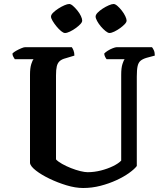

<svg xmlns="http://www.w3.org/2000/svg" viewBox="-20 -940 826 960"><path d="M396 0Q357 0 312.5 -13.5Q268 -27 227.5 -46.5Q187 -66 160 -87Q133 -108 130 -124V-566Q130 -600 136.5 -620Q143 -640 148 -644H54Q51 -649 47 -655.5Q43 -662 42 -672Q48 -679 60.5 -686Q73 -693 86 -698.5Q99 -704 105 -704H339Q343 -699 347.5 -688Q352 -677 352 -662L309 -649Q289 -644 278.5 -634.5Q268 -625 264 -608.5Q260 -592 260 -563V-143Q270 -132 290.5 -120.5Q311 -109 335 -99.5Q359 -90 381.5 -84.5Q404 -79 418 -79Q451 -79 484.5 -87.5Q518 -96 545.5 -109.5Q573 -123 586 -137V-566Q586 -601 592.5 -620.5Q599 -640 603 -644H513Q509 -649 505.5 -656Q502 -663 501 -672Q507 -679 519 -686.5Q531 -694 544 -699Q557 -704 563 -704H740Q745 -698 749.5 -688Q754 -678 754 -662L713 -651Q693 -645 682.5 -636Q672 -627 668 -609Q664 -591 664 -557V-110Q653 -95 626 -75.5Q599 -56 562 -39Q525 -22 482.5 -11Q440 0 396 0ZM527 -775Q520 -775 508 -784.5Q496 -794 484.5 -807.5Q473 -821 465.5 -835Q458 -849 458 -857Q458 -866 468 -876.5Q478 -887 493.5 -897Q509 -907 524 -913.5Q539 -920 548 -920Q556 -920 567 -910.5Q578 -901 589 -887Q600 -873 606.5 -859Q613 -845 613 -837Q613 -829 603.5 -819Q594 -809 580 -799Q566 -789 551.5 -782Q537 -775 527 -775ZM305 -775Q297 -775 285.5 -784.5Q274 -794 262.5 -808Q251 -822 243 -835.5Q235 -849 235 -857Q235 -866 245.5 -876.5Q256 -887 271.5 -897Q287 -907 302 -913.5Q317 -920 326 -920Q334 -920 344.5 -911Q355 -902 366.5 -888Q378 -874 384.5 -860Q391 -846 391 -837Q391 -829 381.5 -819Q372 -809 358 -799Q344 -789 329.5 -782Q315 -775 305 -775Z"/></svg>

Font: Texturina Medium 12pt SemiBold
Style: Regular
Weight: 600
Version: Version 1.002